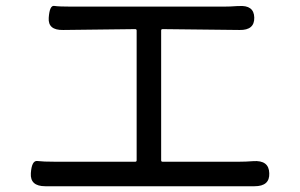

<svg xmlns="http://www.w3.org/2000/svg" viewBox="-20 -686 1040 666"><path d="M137 -40Q84 -40 87 -85Q90 -130 109.5 -127.5Q129 -125 172 -125H449Q454 -125 454 -130V-580Q454 -585 449 -585L199 -582Q146 -581 149 -624Q152 -668 168 -665.5Q184 -663 229 -663H754Q779 -663 804 -665H808Q861 -669 862 -625Q863 -581 811 -582L544 -585Q539 -585 539 -580V-130Q539 -125 544 -125H808Q833 -125 858 -127Q913 -131 914 -85Q916 -40 863 -40Z"/></svg>

Font: Resource Han Rounded JP
Style: Regular
Weight: 400
Designer: Cyano Hao (round all glyphs); Ryoko NISHIZUKA 西塚涼子 (kana, bopomofo & ideographs); Paul D. Hunt (Latin, Greek & Cyrillic)
Foundry: Cyano Hao
Version: 0.990